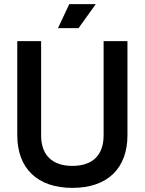

<svg xmlns="http://www.w3.org/2000/svg" viewBox="-20 -900 704 934"><path d="M317 -880 262 -763H362L446 -880ZM64 -700V-242C64 -81 162 14 332 14C503 14 600 -81 600 -242V-700H484V-241C484 -147 432 -93 332 -93C233 -93 180 -147 180 -241V-700Z"/></svg>

Font: Space Text SemiBold
Style: Regular
Weight: 600
Designer: Florian Karsten (Space Text), Colophon Foundry (Space Mono)
Foundry: Florian Karsten
Version: Version 1.003;PS 001.003;hotconv 1.0.88;makeotf.lib2.5.64775